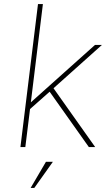

<svg xmlns="http://www.w3.org/2000/svg" viewBox="-20 -720 524 940"><path d="M166 -700H190L131 -219L445 -500H479L242 -288L446 0H415L223 -271L127 -186L104 0H80ZM205 72H239L148 200H130Z"/></svg>

Font: Haskoy Thin
Style: Italic
Weight: 100
Designer: Ertekin Erdin
Foundry: Ertekin Erdin
Version: Version 2.000; ttfautohint (v1.8.4.7-5d5b)